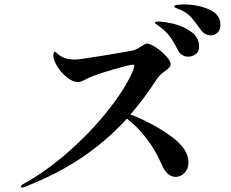

<svg xmlns="http://www.w3.org/2000/svg" viewBox="-20 -865 1040 864"><path d="M972 -753Q972 -731 959 -718.5Q946 -706 929 -706Q900 -706 882 -733Q856 -770 839.5 -788Q823 -806 798 -818Q789 -822 781.5 -825Q774 -828 769 -830.5Q764 -833 764 -836Q764 -841 778 -843Q792 -845 808 -845Q870 -845 921 -822.5Q972 -800 972 -753ZM876 -656Q876 -632 860.5 -621Q845 -610 826 -610Q811 -610 798.5 -618.5Q786 -627 779 -642Q762 -677 744 -701Q726 -725 699 -745Q692 -750 684.5 -755Q677 -760 677 -763Q677 -768 692 -768Q719 -768 762.5 -757.5Q806 -747 841 -721.5Q876 -696 876 -656ZM828 -135Q828 -105 810.5 -87Q793 -69 771 -69Q731 -69 707 -126Q680 -189 638.5 -243Q597 -297 551 -331Q463 -234 351.5 -158Q240 -82 89 -23Q84 -21 80 -21Q74 -21 74 -26Q74 -31 85 -37Q191 -95 295.5 -188.5Q400 -282 476.5 -381.5Q553 -481 581 -554Q584 -565 584 -569Q584 -574 578 -574Q565 -574 493.5 -553.5Q422 -533 382 -516Q373 -512 358 -504Q343 -496 332 -496Q307 -496 281 -517Q255 -538 237.5 -566.5Q220 -595 220 -616Q220 -623 222 -627.5Q224 -632 227 -632Q230 -632 238 -624Q246 -616 256 -611Q280 -597 316 -597Q336 -597 442.5 -614.5Q549 -632 578 -638Q592 -641 615 -656Q634 -669 641 -669Q655 -669 681 -652Q707 -635 727.5 -612.5Q748 -590 748 -576Q748 -568 741.5 -561Q735 -554 722 -545Q697 -526 687 -511Q626 -417 567 -350Q667 -311 747.5 -253.5Q828 -196 828 -135Z"/></svg>

Font: Shippori Mincho
Style: Bold
Weight: 700
Designer: FONTDASU
Foundry: FONTDASU / Google Inc. / but / Adobe
Version: Version 3.110; ttfautohint (v1.8.3)